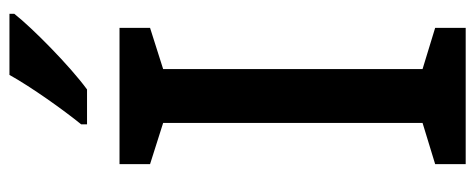

<svg xmlns="http://www.w3.org/2000/svg" viewBox="-312 -668 981 396"><g transform="rotate(-90 178.0 -470.5)"><path d="M347 -931V-941H221C196 -896 149 -830 119 -793V-781H191C239 -816 318 -894 347 -931ZM318 0V-63L233 -89V-624L318 -651V-714H37V-651L122 -624V-89L37 -63V0Z"/></g></svg>

Font: Noto Sans Balinese Medium
Style: Regular
Weight: 500
Designer: Aditya Bayu, David Williams
Foundry: David Williams
Version: Version 2.005